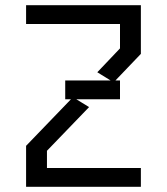

<svg xmlns="http://www.w3.org/2000/svg" viewBox="-20 -716 640 736"><path d="M80 -696V-624H440V-530.5L353 -439L404 -407.5H230V-335.5H252L80 -157V0H520V-72H160V-138L321.5 -305.5L272.5 -335.5H440V-407.5H422.5L520 -509.5V-696Z"/></svg>

Font: Kode
Style: Regular
Weight: 400
Monospace: yes
Designer: Isa Ozler
Foundry: Kadena LLC
Version: Version 1.000;gftools[0.9.28]